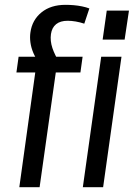

<svg xmlns="http://www.w3.org/2000/svg" viewBox="-20 -775 563 795"><path d="M126 -475H48L57 -540H168L145 -511Q128 -533 118.5 -555Q109 -577 106 -599Q103 -621 106 -641Q113 -692 151.5 -723.5Q190 -755 251 -755Q268 -755 285.5 -753.5Q303 -752 320 -748.5Q337 -745 350 -740L329 -677Q311 -683 293.5 -686Q276 -689 260 -689Q230 -689 212.5 -675Q195 -661 191 -634Q187 -606 197 -576Q207 -546 230 -510L177 -540H322L313 -475H211L144 0H60ZM483 -540 407 0H323L399 -540ZM514 -731 496 -611H405L422 -731Z"/></svg>

Font: Pathway Extreme SemiCondensed
Style: Italic
Weight: 400
Width: 4
Italic angle: -8°
Version: Version 1.001;gftools[0.9.26]